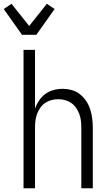

<svg xmlns="http://www.w3.org/2000/svg" viewBox="-59 -1000 579 1020"><path d="M66 0V-735H127V-423Q135 -446 148.5 -466Q162 -486 181.5 -500.5Q201 -515 225 -521.5Q249 -528 273 -528Q298 -528 322 -521.5Q346 -515 365.5 -499.5Q385 -484 399 -463Q413 -442 420.5 -418Q428 -394 431 -369.5Q434 -345 434 -320V0H373V-320Q373 -339 371 -357.5Q369 -376 362.5 -393.5Q356 -411 345.5 -426.5Q335 -442 320 -452.5Q305 -463 287 -468Q269 -473 250 -473Q231 -473 213 -468Q195 -463 180 -452.5Q165 -442 154.5 -426.5Q144 -411 137.5 -393.5Q131 -376 129 -357.5Q127 -339 127 -320V0ZM58 -815 -39 -952 2 -980 96 -862 190 -980 231 -952 134 -815Z"/></svg>

Font: Iosevka Fixed SS04 Light
Style: Regular
Weight: 300
Monospace: yes
Designer: Belleve Invis
Foundry: Belleve Invis
Version: Version 32.5.0